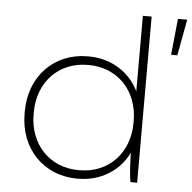

<svg xmlns="http://www.w3.org/2000/svg" viewBox="-52 -772 830 829"><g transform="rotate(5 363.0 -357.5)"><path d="M312 5H316C415 5 495 -47 534 -127V-115C535 -74 538 -27 543 0H572V-720H534V-393C495 -473 415 -525 316 -525H312C167 -525 62 -417 62 -265V-255C62 -103 167 5 312 5ZM670 -563H697L726 -720H686ZM315 -32C190 -32 101 -125 101 -256V-264C101 -395 190 -488 315 -488H320C445 -488 534 -395 534 -264V-256C534 -125 445 -32 320 -32Z"/></g></svg>

Font: Fixel Display ExtraLight
Style: Regular
Weight: 200
Designer: AlfaBravo + MacPaw
Foundry: Kyrylo Tkachov, Marchela Mozhyna, Serhii Makarenko, Maria Weinstein, Zakhar Kryvoshyya
Version: Version 1.211